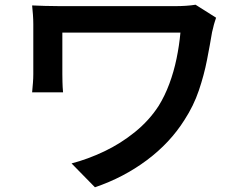

<svg xmlns="http://www.w3.org/2000/svg" viewBox="-20 -744 1040 813"><path d="M895 -669Q893 -663 889 -650.5Q885 -638 882.5 -626Q880 -614 878 -608Q869 -554 856.5 -490Q844 -426 822 -361Q800 -296 761 -236Q700 -139 601.5 -65.5Q503 8 382 49L283 -52Q352 -70 421.5 -103Q491 -136 551.5 -185Q612 -234 652 -296Q678 -338 697 -389Q716 -440 727.5 -495.5Q739 -551 744 -606Q731 -606 701.5 -606Q672 -606 631 -606Q590 -606 544 -606Q498 -606 451.5 -606Q405 -606 363.5 -606Q322 -606 290.5 -606Q259 -606 244 -606Q244 -597 244 -580Q244 -563 244 -542Q244 -521 244 -499.5Q244 -478 244 -460Q244 -442 244 -430Q244 -419 244.5 -397Q245 -375 247 -353H116Q118 -375 119.5 -393.5Q121 -412 121 -430Q121 -444 121 -472Q121 -500 121 -533Q121 -566 121 -595.5Q121 -625 121 -642Q121 -661 119.5 -681.5Q118 -702 116 -721Q140 -720 170 -719Q200 -718 234 -718Q242 -718 269.5 -718Q297 -718 336 -718Q375 -718 421.5 -718Q468 -718 514.5 -718Q561 -718 603.5 -718Q646 -718 677 -718Q708 -718 722 -718Q745 -718 767.5 -719.5Q790 -721 808 -724Z"/></svg>

Font: Noto Sans SC SemiBold
Style: Regular
Weight: 600
Designer: Ryoko NISHIZUKA 西塚涼子 (kana, bopomofo & ideographs); Paul D. Hunt (Latin, Greek & Cyrillic); Sandoll Communications 산돌커뮤니
Foundry: Adobe
Version: Version 2.004-H2;hotconv 1.0.118;makeotfexe 2.5.65603